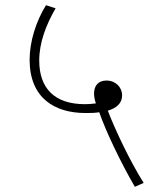

<svg xmlns="http://www.w3.org/2000/svg" viewBox="-20 -652 591 739"><path d="M499 67 533 52C481 -30 422 -155 395 -226C428 -236 450 -254 450 -285C450 -316 425 -342 390 -342C360 -342 342 -324 342 -292C342 -282 344 -269 349 -254C333 -252 319 -251 307 -251C189 -251 131 -313 131 -419C131 -488 157 -556 194 -620L157 -632C118 -569 94 -491 94 -422C94 -275 190 -217 309 -217C327 -217 345 -217 362 -220C387 -147 446 -24 499 67Z"/></svg>

Font: Noto Sans Devanagari UI ExtraLight
Style: Regular
Weight: 200
Designer: Jelle Bosma - Monotype Design Team
Foundry: Monotype Imaging Inc.
Version: Version 2.003